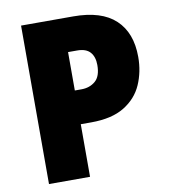

<svg xmlns="http://www.w3.org/2000/svg" viewBox="-81 -783 754 852"><g transform="rotate(-10 296.5 -357.0)"><path d="M306 -714Q433 -714 496 -655Q559 -596 559 -487Q559 -420 534 -363Q509 -306 452.5 -271.5Q396 -237 303 -237H256V0H71V-714ZM297 -562H256V-389H286Q323 -389 348.5 -410.5Q374 -432 374 -483Q374 -520 355.5 -541Q337 -562 297 -562Z"/></g></svg>

Font: Noto Sans Bengali SemiCondensed Black
Style: Regular
Weight: 900
Width: 4
Designer: Joana Ranito - Universal Thirst; Jelle Bosma - Monotype Design Team
Foundry: Universal Thirst ehf.
Version: Version 3.000; ttfautohint (v1.8.4.7-5d5b)